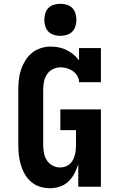

<svg xmlns="http://www.w3.org/2000/svg" viewBox="-20 -990 640 1018"><path d="M245 8Q218 8 192 0Q166 -8 145.5 -25.5Q125 -43 111.5 -66.5Q98 -90 90.5 -115.5Q83 -141 80 -167.5Q77 -194 77 -221V-514Q77 -541 80 -568Q83 -595 91.5 -620.5Q100 -646 114.5 -669.5Q129 -693 150 -710Q171 -727 197 -735Q223 -743 250 -743Q272 -743 293 -738.5Q314 -734 333.5 -724.5Q353 -715 369.5 -701Q386 -687 399 -670V-735H515V-554H399Q399 -572 390 -587.5Q381 -603 366.5 -613Q352 -623 335 -628Q318 -633 300 -633Q279 -633 259.5 -623Q240 -613 228.5 -595Q217 -577 213 -556Q209 -535 209 -514V-221Q209 -200 213 -179Q217 -158 228.5 -140Q240 -122 259 -112Q278 -102 299 -102Q313 -102 326 -106.5Q339 -111 349.5 -120Q360 -129 366.5 -141.5Q373 -154 376.5 -167Q380 -180 381.5 -193.5Q383 -207 383 -221V-300H300V-410H515V0H395V-119Q387 -94 374.5 -70Q362 -46 342.5 -27.5Q323 -9 297 -0.5Q271 8 245 8ZM300 -800Q283 -800 266 -805Q249 -810 237 -822Q225 -834 220 -851Q215 -868 215 -885Q215 -902 220 -919Q225 -936 237 -948Q249 -960 266 -965Q283 -970 300 -970Q317 -970 334 -965Q351 -960 363 -948Q375 -936 380 -919Q385 -902 385 -885Q385 -868 380 -851Q375 -834 363 -822Q351 -810 334 -805Q317 -800 300 -800Z"/></svg>

Font: Iosevka Etoile Extrabold
Style: Regular
Weight: 800
Designer: Belleve Invis
Foundry: Belleve Invis
Version: Version 22.1.2; ttfautohint (v1.8.4)